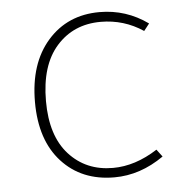

<svg xmlns="http://www.w3.org/2000/svg" viewBox="-44 -574 592 626"><g transform="rotate(-5 251.5 -260.5)"><path d="M304 -531Q391 -531 462 -480L444 -457Q381 -499 305 -499Q216 -499 160.5 -436.5Q105 -374 105 -257Q105 -143 160.5 -82Q216 -21 304 -21Q377 -21 450 -68L468 -44Q391 10 306 10Q199 10 134 -61Q69 -132 69 -257Q69 -383 134 -457Q199 -531 304 -531Z"/></g></svg>

Font: Fira Sans UltraLight
Style: Regular
Weight: 200
Designer: Carrois Corporate & Edenspiekermann AG
Foundry: Carrois Corporate GbR & Edenspiekermann AG
Version: Version 4.106;PS 004.106;hotconv 1.0.70;makeotf.lib2.5.58329